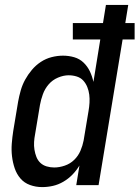

<svg xmlns="http://www.w3.org/2000/svg" viewBox="-20 -755 569 783"><path d="M152 8Q126 8 102.5 -0.5Q79 -9 63.5 -27Q48 -45 40 -68.5Q32 -92 29 -117.5Q26 -143 28 -169Q30 -195 34 -221L54 -341Q58 -363 64.5 -386Q71 -409 82.5 -430Q94 -451 110 -470Q126 -489 146.5 -502.5Q167 -516 190.5 -522Q214 -528 237 -528Q261 -528 283 -521.5Q305 -515 321 -499.5Q337 -484 346.5 -464Q356 -444 361 -421L389 -594H277V-661H400L412 -735H503L491 -661H529V-594H480L382 0H291L304 -80Q292 -60 275.5 -43Q259 -26 238.5 -14Q218 -2 196 3Q174 8 152 8ZM201 -72Q222 -72 244 -79.5Q266 -87 282.5 -103Q299 -119 308 -140Q317 -161 321 -182L341 -302Q344 -319 345 -336Q346 -353 344 -369Q342 -385 336 -400Q330 -415 319.5 -426.5Q309 -438 293 -443Q277 -448 260 -448Q239 -448 216.5 -438.5Q194 -429 178.5 -411Q163 -393 155 -371Q147 -349 143 -327L123 -207Q120 -192 119 -176Q118 -160 120.5 -144.5Q123 -129 128.5 -115Q134 -101 144.5 -91Q155 -81 170 -76.5Q185 -72 201 -72Z"/></svg>

Font: Iosevka SS04 Medium Oblique
Style: Regular
Weight: 500
Italic angle: -9°
Monospace: yes
Designer: Belleve Invis
Foundry: Belleve Invis
Version: Version 19.0.0; ttfautohint (v1.8.4)